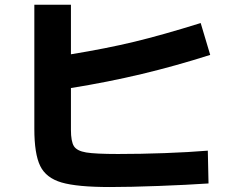

<svg xmlns="http://www.w3.org/2000/svg" viewBox="-20 -750 978 789"><path d="M121.1 -220.7V-730.5H271.5V-526.9Q417.5 -550.8 532 -578.4Q646.5 -606 804.7 -655.3L843.8 -524.4Q701.2 -479 562.3 -445.8Q423.3 -412.6 271.5 -388.2V-216.8Q271.5 -168.9 283.7 -149.4Q295.9 -129.9 334 -123.5Q372.1 -117.2 464.8 -117.2Q556.6 -117.2 656.7 -120.8Q756.8 -124.5 834 -130.9L836.9 3.9Q749 9.8 631.6 14.2Q514.2 18.6 431.6 18.6Q297.4 18.6 233.4 0Q169.4 -18.6 145.3 -67.9Q121.1 -117.2 121.1 -220.7Z"/></svg>

Font: Pretendard JP ExtraBold
Style: Regular
Weight: 800
Designer: Base glyphs from Inter by Rasmus Andersson; Hangeul glyphs from Noto Sans CJK(Source Han Sans) by Jang Soo-young and Kan
Foundry: Kil Hyung-jin
Version: Version 1.309